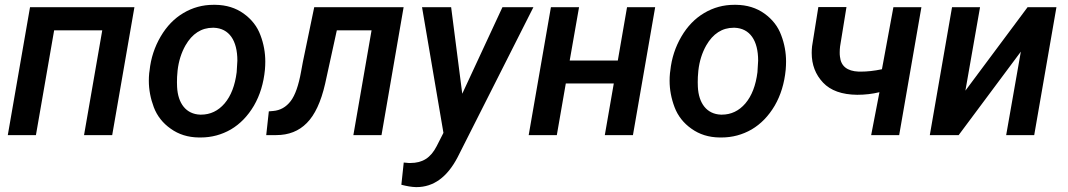

<svg xmlns="http://www.w3.org/2000/svg" viewBox="-20 -558 4410 793"><path d="M535.2 -528.3H104L12.2 0H128.4L203.6 -432.6H402.3L327.1 0H443.4Z M596.2 -255.9C595.2 -245.1 594.7 -234.9 594.7 -224.6C594.7 -188 601.6 -151.4 615.2 -115.2C628.9 -79.1 652.3 -49.3 685.1 -26.4C717.8 -2.9 756.3 9.3 801.3 9.8C803.7 9.8 806.2 9.8 809.1 9.8C854 9.8 895.5 -1.5 933.6 -23.4C971.7 -45.9 1003.4 -78.6 1028.8 -121.6C1053.7 -164.6 1068.8 -213.9 1074.2 -270C1075.2 -281.7 1075.7 -293 1075.7 -303.7C1075.7 -340.3 1069.3 -377 1055.7 -412.6C1042.5 -448.7 1019 -478.5 986.3 -502C953.6 -525.4 914.6 -537.6 869.1 -538.1C866.7 -538.1 864.3 -538.1 861.8 -538.1C816.9 -538.1 775.9 -526.9 737.8 -504.4C699.7 -481.9 668.5 -449.7 643.6 -407.2C618.7 -364.7 603 -317.9 597.7 -266.1ZM711.4 -199.2C710.9 -205.1 710.9 -211.4 710.9 -218.3C710.9 -231.9 711.4 -248 713.4 -266.1C717.8 -305.7 729 -340.3 746.1 -370.6C773.9 -418.9 812 -443.4 859.4 -443.4C860.8 -443.4 861.8 -443.4 863.3 -443.4C926.3 -440.9 960.4 -391.1 960.4 -307.6L957.5 -259.8C950.7 -205.1 934.1 -162.1 907.7 -130.9C881.3 -100.1 848.6 -84.5 810.5 -84.5C809.6 -84.5 808.1 -84.5 807.1 -84.5C748.5 -86.4 714.8 -130.9 711.4 -199.2Z M1277.8 -528.3 1231 -302.7 1223.6 -262.7C1213.4 -205.6 1199.2 -165 1180.7 -140.6C1161.6 -115.7 1137.7 -102.1 1107.9 -99.6L1090.3 -98.1L1079.6 0H1119.6C1120.1 0 1120.6 0 1121.1 0C1172.4 0 1214.4 -16.6 1247.1 -49.8C1280.3 -83 1305.7 -137.2 1322.8 -211.9L1371.1 -432.6H1514.6L1439.5 0H1555.7L1647 -528.3Z M1843.3 -528.3H1723.1L1811.5 -9.3L1783.7 45.4C1758.8 94.2 1725.1 115.2 1674.8 115.2C1672.9 115.2 1670.4 115.2 1668.5 115.2L1647.5 113.3L1637.7 205.1C1660.2 210.9 1680.2 214.4 1697.8 214.8C1698.7 214.8 1699.2 214.8 1700.2 214.8C1770.5 214.8 1827.1 173.8 1870.1 91.3L2183.1 -528.3H2055.2L1889.2 -170.9Z M2686 -528.3H2569.8L2531.7 -308.1H2333L2371.6 -528.3H2255.4L2163.6 0H2279.8L2316.9 -213.4H2515.1L2478 0H2594.2Z M2747.1 -255.9C2746.1 -245.1 2745.6 -234.9 2745.6 -224.6C2745.6 -188 2752.4 -151.4 2766.1 -115.2C2779.8 -79.1 2803.2 -49.3 2835.9 -26.4C2868.7 -2.9 2907.2 9.3 2952.1 9.8C2954.6 9.8 2957 9.8 2960 9.8C3004.9 9.8 3046.4 -1.5 3084.5 -23.4C3122.6 -45.9 3154.3 -78.6 3179.7 -121.6C3204.6 -164.6 3219.7 -213.9 3225.1 -270C3226.1 -281.7 3226.6 -293 3226.6 -303.7C3226.6 -340.3 3220.2 -377 3206.5 -412.6C3193.4 -448.7 3169.9 -478.5 3137.2 -502C3104.5 -525.4 3065.4 -537.6 3020 -538.1C3017.6 -538.1 3015.1 -538.1 3012.7 -538.1C2967.8 -538.1 2926.8 -526.9 2888.7 -504.4C2850.6 -481.9 2819.3 -449.7 2794.4 -407.2C2769.5 -364.7 2753.9 -317.9 2748.5 -266.1ZM2862.3 -199.2C2861.8 -205.1 2861.8 -211.4 2861.8 -218.3C2861.8 -231.9 2862.3 -248 2864.3 -266.1C2868.7 -305.7 2879.9 -340.3 2897 -370.6C2924.8 -418.9 2962.9 -443.4 3010.3 -443.4C3011.7 -443.4 3012.7 -443.4 3014.2 -443.4C3077.1 -440.9 3111.3 -391.1 3111.3 -307.6L3108.4 -259.8C3101.6 -205.1 3085 -162.1 3058.6 -130.9C3032.2 -100.1 2999.5 -84.5 2961.4 -84.5C2960.4 -84.5 2959 -84.5 2958 -84.5C2899.4 -86.4 2865.7 -130.9 2862.3 -199.2Z M3785.6 -528.3H3669.9L3622.6 -272C3589.8 -265.1 3561 -262.2 3536.1 -262.2C3532.7 -262.2 3529.3 -262.2 3526.4 -262.2C3479 -264.2 3453.1 -284.7 3449.2 -324.2C3448.2 -330.1 3448.2 -335.9 3448.2 -342.3C3448.2 -349.6 3448.7 -357.9 3449.7 -366.2L3476.1 -528.8H3359.9L3334 -366.7C3333 -357.4 3332.5 -348.1 3332.5 -339.4C3332.5 -290.5 3348.1 -250 3379.4 -216.8C3410.2 -184.1 3457.5 -167 3520.5 -166.5C3552.2 -166.5 3582.5 -169.9 3612.3 -177.2L3578.1 0H3693.8Z M3967.3 -183.6 4027.8 -528.3H3912.1L3820.3 0H3939.5L4196.3 -344.7L4135.7 0H4251.5L4343.3 -528.3H4224.1Z"/></svg>

Font: Roboto Medium
Style: Italic
Weight: 500
Italic angle: -12°
Designer: Google
Version: Version 2.137; 2017